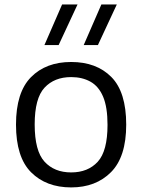

<svg xmlns="http://www.w3.org/2000/svg" viewBox="-20 -828 636 858"><path d="M298 9.5Q186.5 9.5 119 -58Q51.5 -125.5 51.5 -271Q51.5 -415.5 118.5 -483.2Q185.5 -551 298 -551Q411 -551 477.5 -484Q544 -417 544 -271Q544 -127 476.2 -58.8Q408.5 9.5 298 9.5ZM298 -57.5Q373 -57.5 416.8 -105.2Q460.5 -153 460.5 -270Q460.5 -349 440.8 -395.8Q421 -442.5 384.2 -463Q347.5 -483.5 298 -483.5Q223 -483.5 179 -436.2Q135 -389 135 -272Q135 -153.5 179 -105.5Q223 -57.5 298 -57.5ZM354 -626.5 433 -808H502L417.5 -626.5ZM178.5 -626.5 257.5 -808H326.5L242 -626.5Z"/></svg>

Font: Encode Sans SemiExpanded SemiExpanded
Style: Regular
Weight: 400
Width: 6
Designer: Multiple Designers
Foundry: Impallari Type
Version: Version 3.000; ttfautohint (v1.8.3) -l 8 -r 50 -G 200 -x 14 